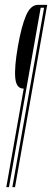

<svg xmlns="http://www.w3.org/2000/svg" viewBox="-20 -695 215 793"><path d="M6 78 78 -329H77Q47 -329 43 -373.5Q39 -418 54 -504Q68.5 -586.5 87.5 -630.8Q106.5 -675 137 -675H175L42 78H31L162 -663H148L17 78Z"/></svg>

Font: Anybody UltraCondensed Thin
Style: Italic
Weight: 100
Width: 1
Italic angle: -10°
Designer: Tyler Finck
Foundry: Etcetera Type Company
Version: Version 1.010; ttfautohint (v1.8.3) -l 8 -r 50 -G 200 -x 14 